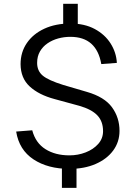

<svg xmlns="http://www.w3.org/2000/svg" viewBox="-20 -852 692 980"><path d="M335 10Q224.5 10 151 -38.5Q77.5 -87 62.5 -180.5L144.5 -187Q161.5 -122.5 211.8 -90.8Q262 -59 334.5 -59Q378 -59 417.2 -74.2Q456.5 -89.5 481.2 -117.2Q506 -145 506 -182.5Q506 -232.5 476.8 -263.2Q447.5 -294 384.5 -312L258 -346.5Q178 -368 131.8 -410.5Q85.5 -453 85 -524.5Q85 -585.5 117 -632.2Q149 -679 206.2 -705.5Q263.5 -732 339.5 -732Q411.5 -732 463.5 -704Q515.5 -676 544.5 -630.2Q573.5 -584.5 576.5 -531L497 -525Q485 -594 445.8 -629Q406.5 -664 339 -664Q307.5 -664 277.2 -655.8Q247 -647.5 222.8 -631Q198.5 -614.5 184 -589.5Q169.5 -564.5 169.5 -531Q169.5 -490 198.2 -466Q227 -442 302.5 -418.5L423.5 -383Q513.5 -357 551.8 -304.2Q590 -251.5 590 -184Q590 -127.5 557.8 -83.8Q525.5 -40 468 -15Q410.5 10 335 10ZM302.5 -832.5H377V-703.5H302.5ZM296 -22H370.5V107H296Z"/></svg>

Font: Public Sans Thin Light
Style: Regular
Weight: 300
Version: Version 1.007